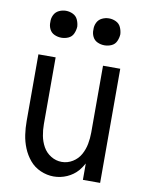

<svg xmlns="http://www.w3.org/2000/svg" viewBox="-85 -809 670 878"><g transform="rotate(10 250.0 -370.0)"><path d="M150 -623Q133 -623 117.5 -630Q102 -637 94.5 -652.5Q87 -668 88 -685Q87 -702 94.5 -717.5Q102 -733 117.5 -740.5Q133 -748 150 -748Q167 -748 182.5 -740.5Q198 -733 205 -717.5Q212 -702 213 -685Q212 -668 205 -652.5Q198 -637 182.5 -630Q167 -623 150 -623ZM350 -623Q333 -623 317.5 -630Q302 -637 294.5 -652.5Q287 -668 288 -685Q287 -702 294.5 -717.5Q302 -733 317.5 -740.5Q333 -748 350 -748Q367 -748 382.5 -740.5Q398 -733 405 -717.5Q412 -702 413 -685Q412 -668 405 -652.5Q398 -637 382.5 -630Q367 -623 350 -623ZM225 8Q194 8 164 -5Q134 -18 113.5 -42.5Q93 -67 81 -96.5Q69 -126 64.5 -157Q60 -188 60 -220V-530H140V-220Q140 -193 145 -166.5Q150 -140 163 -116.5Q176 -93 199.5 -78.5Q223 -64 250 -64Q277 -64 300.5 -78.5Q324 -93 337 -116.5Q350 -140 355 -166.5Q360 -193 360 -220V-530H440V0H360V-76Q350 -58 337 -42Q316 -18 286.5 -5Q257 8 225 8Z"/></g></svg>

Font: Iosevka SS08
Style: Regular
Weight: 400
Monospace: yes
Designer: Belleve Invis
Foundry: Belleve Invis
Version: 2.1.0; ttfautohint (v1.8.2)